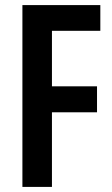

<svg xmlns="http://www.w3.org/2000/svg" viewBox="-20 -734 441 754"><path d="M184 0H68V-714H374V-613H184V-395H361V-293H184Z"/></svg>

Font: Noto Sans Thai Looped ExtraCondensed SemiBold
Style: Regular
Weight: 600
Width: 2
Designer: Sasikarn Vongin, Ben Mitchell
Foundry: The Fontpad Ltd
Version: Version 1.001; ttfautohint (v1.8.4.7-5d5b)